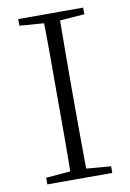

<svg xmlns="http://www.w3.org/2000/svg" viewBox="-83 -775 562 827"><g transform="rotate(-10 198.0 -361.5)"><path d="M56 0V-29L188 -40H207L340 -29V0ZM162 0Q164 -83 164 -166Q164 -249 164 -333V-390Q164 -474 164 -557.5Q164 -641 162 -723H233Q232 -641 231.5 -557.5Q231 -474 231 -390V-333Q231 -249 231.5 -166Q232 -83 233 0ZM56 -694V-723H340V-694L207 -684H188Z"/></g></svg>

Font: Noto Serif TC
Style: Regular
Weight: 200
Designer: Ryoko NISHIZUKA 西塚涼子 (kana & ideographs); Frank Grießhammer (Latin, Greek & Cyrillic); Wenlong ZHANG 张文龙 (bopomofo); San
Foundry: Adobe
Version: Version 2.001;hotconv 1.1.0;makeotfexe 2.6.0